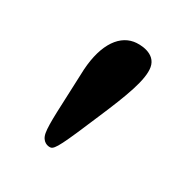

<svg xmlns="http://www.w3.org/2000/svg" viewBox="-58 -618 334 338"><g transform="rotate(20 109.5 -449.5)"><path d="M141 -562C110 -562 84 -532 73 -476C59 -411 50 -376 50 -358C50 -341 62 -337 67 -337C75 -337 85 -351 129 -419C161 -468 184 -506 184 -530C184 -556 153 -562 141 -562Z"/></g></svg>

Font: Libertinus Sans
Style: Bold
Weight: 700
Designer: Philipp H. Poll, Khaled Hosny
Foundry: Caleb Maclennan
Version: Version 7.050;RELEASE